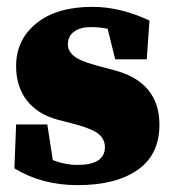

<svg xmlns="http://www.w3.org/2000/svg" viewBox="-20 -525 503 560"><path d="M258 -335 314 -320Q445 -285 445 -161Q445 -74 381.5 -29.5Q318 15 206 15Q102 15 22 -34L27 -162H118L134 -58Q170 -44 206 -44Q286 -44 286 -96Q286 -118 269 -133Q252 -148 205 -161L148 -176Q89 -192 58 -232.5Q27 -273 27 -332Q27 -409 86 -457Q145 -505 250 -505Q331 -505 416 -465L408 -352H316L294 -441Q272 -446 245 -446Q215 -446 196.5 -433Q178 -420 178 -395Q178 -377 194.5 -362.5Q211 -348 258 -335Z"/></svg>

Font: TypoPRO Source Serif Pro
Style: Regular
Weight: 900
Designer: Frank Grießhammer
Foundry: Adobe Systems Incorporated
Version: Version 1.017;PS 1.0;hotconv 1.0.79;makeotf.lib2.5.61930